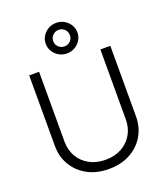

<svg xmlns="http://www.w3.org/2000/svg" viewBox="-174 -1101 1058 1229"><g transform="rotate(-20 354.5 -486.5)"><path d="M355 10.7Q272.9 10.7 210.7 -22.7Q148.4 -56.2 113.5 -114.7Q78.6 -173.3 78.6 -247.6V-727.5H146V-252Q146 -194.3 171.9 -149.4Q197.8 -104.5 244.9 -78.4Q292 -52.2 355 -52.2Q418 -52.2 464.8 -78.4Q511.7 -104.5 537.6 -149.4Q563.5 -194.3 563.5 -252V-727.5H631.3V-247.6Q631.3 -172.9 596.4 -114.5Q561.5 -56.2 499.3 -22.7Q437 10.7 355 10.7ZM355 -776.4Q325.2 -776.4 300.8 -790.5Q276.4 -804.7 261.7 -828.4Q247.1 -852.1 247.1 -880.4Q247.1 -909.2 261.7 -932.6Q276.4 -956.1 300.8 -970.2Q325.2 -984.4 355 -984.4Q384.8 -984.4 409.2 -970.2Q433.6 -956.1 448.2 -932.6Q462.9 -909.2 462.9 -880.4Q462.9 -852.1 448.2 -828.4Q433.6 -804.7 409.2 -790.5Q384.8 -776.4 355 -776.4ZM355 -824.2Q378.9 -824.2 395.3 -840.6Q411.6 -856.9 411.6 -880.4Q411.6 -903.8 395.3 -920.4Q378.9 -937 355 -937Q331.5 -937 314.7 -920.4Q297.9 -903.8 297.9 -880.4Q297.9 -856.9 314.5 -840.6Q331.1 -824.2 355 -824.2Z"/></g></svg>

Font: Inter 24pt Light
Style: Regular
Weight: 300
Designer: Rasmus Andersson
Foundry: rsms
Version: Version 4.001;git-66647c0bb